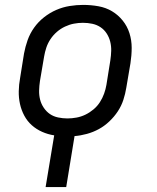

<svg xmlns="http://www.w3.org/2000/svg" viewBox="-20 -548 640 783"><path d="M166 215 201 4Q175 0 151.5 -10.5Q128 -21 109.5 -37.5Q91 -54 79 -76.5Q67 -99 61.5 -124Q56 -149 56.5 -176Q57 -203 62 -230L78 -330Q83 -357 92.5 -384Q102 -411 119 -435Q136 -459 159.5 -477.5Q183 -496 209.5 -507.5Q236 -519 264 -523.5Q292 -528 319 -528Q351 -528 381.5 -522.5Q412 -517 437 -502Q462 -487 480.5 -464Q499 -441 508 -412.5Q517 -384 517 -353Q517 -322 512 -290L495 -190Q491 -165 483 -140.5Q475 -116 460.5 -94Q446 -72 426 -53Q406 -34 383 -21.5Q360 -9 334.5 -2Q309 5 284 7L250 215ZM255 -65Q273 -65 292 -68.5Q311 -72 328.5 -80.5Q346 -89 361.5 -102Q377 -115 387.5 -131.5Q398 -148 404.5 -166Q411 -184 414 -202L430 -302Q433 -322 433.5 -341Q434 -360 429.5 -378Q425 -396 415 -411.5Q405 -427 390 -437Q375 -447 356.5 -451Q338 -455 318 -455Q300 -455 281.5 -451.5Q263 -448 245 -439.5Q227 -431 212 -418Q197 -405 186 -388.5Q175 -372 169 -354Q163 -336 160 -318L143 -218Q140 -198 139.5 -179Q139 -160 143.5 -142Q148 -124 158.5 -108.5Q169 -93 183.5 -83Q198 -73 217 -69Q236 -65 255 -65Z"/></svg>

Font: Iosevka SS04 Extended Oblique
Style: Regular
Weight: 400
Width: 7
Italic angle: -9°
Monospace: yes
Designer: Belleve Invis
Foundry: Belleve Invis
Version: Version 19.0.0; ttfautohint (v1.8.4)